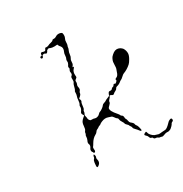

<svg xmlns="http://www.w3.org/2000/svg" viewBox="-157 -790 866 907"><g transform="rotate(-30 276.0 -336.0)"><path d="M406 -59Q412 -62 413 -62Q416 -62 418 -52Q419 -47 426.5 -39Q434 -31 441 -28Q455 -23 460 -22Q465 -21 480 -23Q490 -24 497 -24Q507 -25 526 -45Q531 -51 537 -54Q543 -57 546.5 -57Q550 -57 551 -53Q554 -43 544 -40Q539 -38 537 -32Q535 -29 531.5 -25Q528 -21 523 -17Q518 -13 514 -12Q508 -9 501 -10Q492 -11 478 -5Q472 -2 467.5 -4Q463 -6 458.5 -6Q454 -6 450 -9.5Q446 -13 440 -13Q432 -13 429 -19Q427 -24 424 -24Q416 -24 413 -35Q411 -41 405 -46Q395 -54 406 -59ZM143 -88Q147 -97 150 -86Q152 -80 149.5 -75Q147 -70 149 -65Q154 -48 143 -38Q129 -25 129 -39Q129 -44 130.5 -56Q132 -68 136.5 -72.5Q141 -77 141 -80.5Q141 -84 143 -88ZM283 -669Q295 -670 303 -665Q307 -662 307 -651.5Q307 -641 303 -634.5Q299 -628 299 -616.5Q299 -605 296.5 -599.5Q294 -594 294 -589.5Q294 -585 290 -577Q286 -569 285 -557.5Q284 -546 279.5 -539.5Q275 -533 275 -521.5Q275 -510 269 -504Q265 -499 267 -499Q271 -500 272 -498Q272 -495 267 -490Q256 -479 258 -459Q259 -451 258 -449Q257 -447 248 -440Q245 -437 246 -431Q247 -425 244 -419Q241 -413 242 -407Q246 -392 240 -386Q235 -381 235 -375Q235 -368 221 -357Q217 -354 220 -351Q222 -348 222.5 -343Q223 -338 220 -336Q218 -334 215 -309Q214 -301 211 -298.5Q208 -296 208 -290Q208 -284 204.5 -279.5Q201 -275 203 -269.5Q205 -264 205 -261Q205 -248 212 -242Q214 -239 222 -239.5Q230 -240 236 -237.5Q242 -235 250.5 -237.5Q259 -240 263.5 -245.5Q268 -251 272 -252Q277 -253 287 -260Q297 -267 299 -271Q303 -277 311 -279Q319 -281 322.5 -284Q326 -287 337 -291Q345 -294 347 -295.5Q349 -297 350 -302Q353 -310 356 -312.5Q359 -315 365 -314Q372 -313 375.5 -318Q379 -323 384 -323.5Q389 -324 391 -329Q395 -336 400 -332Q403 -329 409.5 -335.5Q416 -342 414 -344Q411 -350 420 -353Q431 -357 436 -375Q440 -387 441.5 -390Q443 -393 443.5 -411Q444 -429 446.5 -433Q449 -437 450 -441Q452 -447 461.5 -455.5Q471 -464 479 -467Q489 -470 496 -468Q509 -465 518 -454Q526 -441 526 -426Q526 -415 517 -399Q508 -383 502 -378Q483 -361 461 -353Q457 -352 448 -343.5Q439 -335 435 -333.5Q431 -332 426 -328Q416 -319 402 -316Q397 -315 394.5 -309.5Q392 -304 385 -301Q378 -298 374 -294Q368 -287 360 -293Q356 -296 352.5 -296Q349 -296 349 -292.5Q349 -289 342 -282.5Q335 -276 335 -270Q335 -264 326 -256Q318 -249 317 -244.5Q316 -240 320 -230Q326 -218 342 -200Q347 -194 348 -190.5Q349 -187 353 -185Q360 -182 360 -168Q360 -165 362.5 -161.5Q365 -158 366.5 -149Q368 -140 372 -137Q386 -126 386 -120Q386 -116 390 -111Q396 -105 400 -82Q400 -77 397 -77Q394 -77 389.5 -83.5Q385 -90 376.5 -98.5Q368 -107 368.5 -110.5Q369 -114 364.5 -120Q360 -126 360 -128Q360 -130 353 -136.5Q346 -143 346 -146.5Q346 -150 339.5 -160Q333 -170 333 -176Q333 -182 328.5 -184.5Q324 -187 318.5 -195.5Q313 -204 307.5 -205.5Q302 -207 294 -210Q278 -216 259 -208Q249 -204 245.5 -200.5Q242 -197 239 -197Q236 -197 231 -193Q226 -189 220.5 -187Q215 -185 211.5 -179Q208 -173 200 -169Q183 -160 171 -139Q166 -130 162.5 -126Q159 -122 160 -114Q162 -102 157 -99Q150 -96 150 -101Q150 -103 147 -106Q144 -109 144 -115Q144 -121 147 -125Q156 -137 151 -147Q148 -154 154 -165Q158 -174 158 -181.5Q158 -189 160.5 -192Q163 -195 163 -200Q163 -205 167.5 -210Q172 -215 173 -229.5Q174 -244 177 -250Q181 -260 198 -273Q201 -275 196 -281Q190 -290 195 -296Q205 -310 204 -319Q203 -325 206 -329Q211 -336 212 -354Q212 -361 215 -369.5Q218 -378 218 -386Q218 -394 219 -396Q224 -401 229 -423Q230 -428 234 -433.5Q238 -439 237 -451Q236 -463 241 -466Q248 -471 246 -482Q244 -489 248 -495.5Q252 -502 250 -505Q247 -511 254 -520Q259 -528 258 -536Q257 -544 260 -548.5Q263 -553 263.5 -564Q264 -575 267 -581Q277 -601 266 -613Q261 -618 259 -623L257 -628L242 -627Q227 -627 221 -630Q215 -633 212 -633Q209 -633 204.5 -630Q200 -627 200 -625Q200 -623 197 -620Q194 -617 192 -617Q190 -617 186 -620Q182 -623 176 -621Q170 -619 170 -615Q170 -611 167 -608.5Q164 -606 160.5 -607.5Q157 -609 157 -613Q157 -619 165 -619Q168 -619 168 -622Q167 -630 172 -633Q176 -635 181 -632Q194 -627 197 -638Q199 -642 200 -643Q201 -644 207 -643Q215 -643 220 -646Q225 -649 235 -651Q245 -653 247.5 -657Q250 -661 256.5 -660Q263 -659 269.5 -663.5Q276 -668 283 -669Z"/></g></svg>

Font: TT2020 Style D
Style: Italic
Weight: 400
Italic angle: -15°
Version: Version 0.2.000